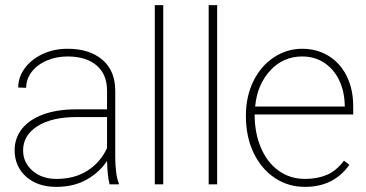

<svg xmlns="http://www.w3.org/2000/svg" viewBox="-20 -718 1426 748"><path d="M243 -498Q199 -498 162 -482Q125 -466 103.5 -438Q82 -410 82 -376L51 -377Q51 -417 76 -451.5Q101 -486 145 -507Q189 -528 244 -528Q328 -528 378.5 -485.5Q429 -443 429 -364V-105Q429 -76 432.5 -47.5Q436 -19 443 -4V0H407Q399 -27 397 -91Q368 -47 318 -18.5Q268 10 199 10Q126 10 81.5 -30Q37 -70 37 -133Q37 -180 65.5 -216Q94 -252 148 -272Q202 -292 276 -292H397V-365Q397 -428 356.5 -463Q316 -498 243 -498ZM397 -141V-262H279Q182 -262 126 -226.5Q70 -191 70 -132Q70 -85 106.5 -53Q143 -21 200 -21Q270 -21 320.5 -53Q371 -85 397 -141Z M583 -698H616V0H583Z M793 -698H826V0H793Z M938 -267Q938 -343 967.5 -402.5Q997 -462 1047.5 -495Q1098 -528 1157 -528Q1215 -528 1260.5 -500Q1306 -472 1331 -421Q1356 -370 1356 -304V-272H972Q972 -200 996.5 -142.5Q1021 -85 1065.5 -53Q1110 -21 1168 -21Q1216 -21 1253 -36.5Q1290 -52 1320 -92L1341 -76Q1281 10 1168 10Q1103 10 1051 -24.5Q999 -59 968.5 -121.5Q938 -184 938 -267ZM974 -303H1323V-309Q1322 -361 1302 -404Q1282 -447 1244.5 -472.5Q1207 -498 1157 -498Q1083 -498 1032.5 -443Q982 -388 974 -303Z"/></svg>

Font: Freesentation 1 Thin
Style: Regular
Weight: 250
Designer: glyphs from Roboto by Christian Robertson / Hangul glyphs from Noto Sans CJK(Source Han Sans) by Jang Soo-young and Kang
Foundry: PT&
Version: Version 2.001